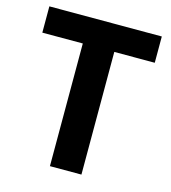

<svg xmlns="http://www.w3.org/2000/svg" viewBox="-107 -801 793 889"><g transform="rotate(15 289.5 -357.0)"><path d="M365 0H214V-588H20V-714H559V-588H365Z"/></g></svg>

Font: Noto Sans Duployan
Style: Bold
Weight: 700
Designer: David Corbett
Foundry: David Corbett
Version: Version 3.001